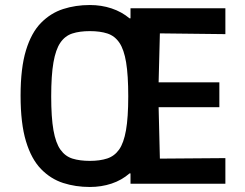

<svg xmlns="http://www.w3.org/2000/svg" viewBox="-20 -732 976 765"><path d="M338 13Q281 13 231.5 -3Q182 -19 143.5 -58.5Q105 -98 83.5 -169Q62 -240 62 -351Q62 -461 83.5 -531.5Q105 -602 143.5 -641Q182 -680 231.5 -696Q281 -712 338 -712Q384 -712 424.5 -698.5Q465 -685 496 -659H500V-699H878V-596L617 -599L612 -404H854V-305H612L617 -100L878 -102V0H500V-41H496Q465 -14 424.5 -0.5Q384 13 338 13ZM338 -91Q378 -91 407 -100.5Q436 -110 454.5 -136Q473 -162 482 -213Q491 -264 491 -348Q491 -432 482.5 -483.5Q474 -535 455.5 -562Q437 -589 408 -598.5Q379 -608 338 -608Q297 -608 268 -598.5Q239 -589 220.5 -562Q202 -535 193 -483.5Q184 -432 184 -348Q184 -264 193 -213Q202 -162 221 -135.5Q240 -109 269 -100Q298 -91 338 -91Z"/></svg>

Font: Ruda
Style: Bold
Weight: 700
Designer: Mariela Monsalve and Angelina Sanchez
Foundry: Mariela Monsalve and Angelina Sanchez
Version: Version 2.000